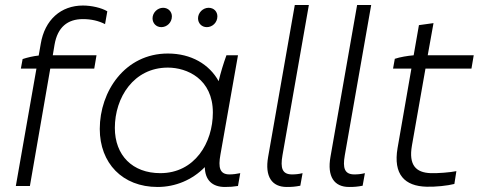

<svg xmlns="http://www.w3.org/2000/svg" viewBox="-20 -740 1914 764"><path d="M70 -505 63 -467H125L43 0H99L180 -467H355L364 -520H190L197 -562C209 -632 249 -664 310 -664C343 -664 373 -657 398 -644L407 -695C384 -709 344 -718 310 -718C223 -718 158 -662 142 -565L134 -519C113 -517 88 -511 70 -505Z M875 4C894 4 909 3 927 0L936 -51C921 -48 908 -46 893 -46C854 -46 848 -74 857 -124L927 -520H881C869 -487 858 -451 850 -417C813 -484 741 -527 648 -527C477 -527 377 -376 377 -227C377 -91 467 4 607 4C678 4 745 -24 795 -75C796 -23 825 4 875 4ZM648 -471C724 -471 827 -426 827 -292C827 -172 755 -51 618 -51C507 -51 437 -122 437 -231C437 -352 512 -471 648 -471ZM622 -632C644 -632 664 -650 664 -675C664 -693 650 -709 629 -709C607 -709 587 -690 587 -667C587 -648 601 -632 622 -632ZM803 -632C825 -632 845 -650 845 -675C845 -693 832 -709 810 -709C788 -709 768 -690 768 -667C768 -648 782 -632 803 -632Z M1121 4C1142 4 1154 3 1175 -1L1184 -51C1168 -47 1155 -46 1142 -46C1103 -46 1095 -71 1104 -122L1209 -720H1153L1047 -116C1033 -37 1062 4 1121 4Z M1369 4C1390 4 1402 3 1423 -1L1432 -51C1416 -47 1403 -46 1390 -46C1351 -46 1343 -71 1352 -122L1457 -720H1401L1295 -116C1281 -37 1310 4 1369 4Z M1678 3C1713 4 1761 -1 1788 -8L1796 -59C1772 -54 1722 -50 1694 -51C1634 -53 1606 -84 1619 -160L1673 -467H1856L1865 -520H1682L1705 -648L1647 -640L1626 -520C1602 -518 1572 -513 1551 -506L1544 -467H1617L1562 -151C1544 -46 1590 1 1678 3Z"/></svg>

Font: Fixel Display Light
Style: Italic
Weight: 300
Italic angle: -10°
Designer: AlfaBravo + MacPaw
Foundry: Kyrylo Tkachov, Marchela Mozhyna, Serhii Makarenko, Maria Weinstein, Zakhar Kryvoshyya
Version: Version 1.210;Glyphs 3.2 (3217)